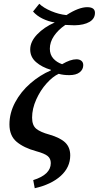

<svg xmlns="http://www.w3.org/2000/svg" viewBox="-20 -801 523 1017"><path d="M156 153Q249 124 249 63Q249 39 232.5 25.5Q216 12 172 0Q106 -18 68 -50Q30 -82 30 -142Q30 -202 60 -258.5Q90 -315 140.5 -359Q191 -403 249 -428L250 -431Q202 -445 171 -472Q140 -499 140 -539Q140 -580 176.5 -618.5Q213 -657 270 -682Q237 -687 206 -702Q175 -717 155 -740L188 -781Q211 -759 251.5 -742Q292 -725 332 -721Q397 -763 442 -763Q483 -763 483 -733Q483 -702 454 -685Q425 -668 375 -667Q358 -667 326 -669Q288 -643 266 -610.5Q244 -578 244 -543Q244 -512 262 -491.5Q280 -471 309 -461Q353 -487 385 -487Q401 -487 411 -479Q421 -471 421 -456Q421 -433 402 -418Q383 -403 347 -403Q315 -403 291 -410Q260 -396 227 -359.5Q194 -323 172 -274Q150 -225 150 -178Q150 -137 172 -119Q194 -101 242 -88Q300 -71 326 -45.5Q352 -20 352 22Q352 85 302 130.5Q252 176 164 196Z"/></svg>

Font: Noto Serif CondSemiBold
Style: Italic
Weight: 600
Width: 3
Italic angle: -12°
Designer: Monotype Design Team
Foundry: Monotype Imaging Inc.
Version: Version 1.001